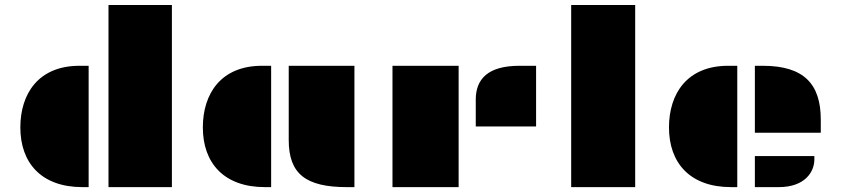

<svg xmlns="http://www.w3.org/2000/svg" viewBox="-20 -768 3452 788"><path d="M425.3 0H685.5V-747.6H425.3ZM63.5 -245.1C63.5 -98.6 150.4 0 318.4 0H343.8V-498H306.2C137.7 -498 63.5 -383.3 63.5 -245.1Z M1165 -192.9C1165 -54.2 1235.4 0 1403.8 0H1434.6V-498H1165ZM812.5 -245.1C812.5 -98.6 899.4 0 1067.4 0H1092.8V-498H1055.2C886.7 -498 812.5 -383.3 812.5 -245.1Z M1932.6 -249H2180.2V-498H2111.8C1982.4 -498 1932.6 -443.4 1932.6 -359.4ZM1590.8 0H1862.3V-498H1590.8Z M2324.2 0H2586.9V-747.6H2324.2Z M3078.1 -223.1H3348.6V-276.9C3348.6 -422.9 3279.8 -498 3110.4 -498H3078.1ZM2725.6 -245.1C2725.6 -98.6 2812.5 0 2980.5 0H3005.9V-498H2968.3C2799.8 -498 2725.6 -383.3 2725.6 -245.1ZM3078.1 0H3175.8C3283.2 0 3322.3 -62 3322.3 -113.8V-127.4H3078.1Z"/></svg>

Font: Plaster
Style: Regular
Weight: 400
Designer: Eben Sorkin
Foundry: Eben Sorkin
Version: Version 1.007